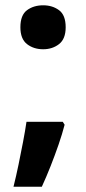

<svg xmlns="http://www.w3.org/2000/svg" viewBox="-20 -576 325 725"><path d="M224 -105Q215 -70 201 -29.5Q187 11 171 51.5Q155 92 138 129H31Q41 89 50 45.5Q59 2 67 -40Q75 -82 80 -116H217ZM57 -473Q57 -519 82 -537.5Q107 -556 143 -556Q178 -556 203 -537.5Q228 -519 228 -473Q228 -429 203 -409.5Q178 -390 143 -390Q107 -390 82 -409.5Q57 -429 57 -473Z"/></svg>

Font: Noto Sans Cham
Style: Bold
Weight: 700
Version: Version 2.002